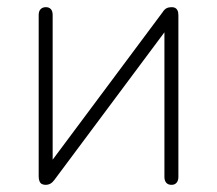

<svg xmlns="http://www.w3.org/2000/svg" viewBox="-20 -510 606 536"><path d="M107 6Q102 6 97.5 4Q93 2 90.5 -3.5Q88 -9 88 -17V-468Q88 -479 93.5 -484.5Q99 -490 108 -490Q117 -490 122 -484.5Q127 -479 127 -468V-32H103L434 -476Q439 -484 445 -487Q451 -490 459 -490Q465 -490 469 -488Q473 -486 475.5 -481Q478 -476 478 -467V-16Q478 -6 473 0Q468 6 459 6Q449 6 444 0Q439 -6 439 -16V-452H463L132 -8Q127 -1 121 2.5Q115 6 107 6Z"/></svg>

Font: Nunito ExtraLight
Style: Regular
Weight: 200
Designer: Vernon Adams
Foundry: Vernon Adams
Version: Version 3.602;April 4, 2023;FontCreator 14.0.0.2856 64-bit